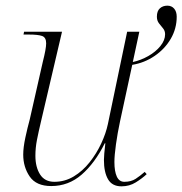

<svg xmlns="http://www.w3.org/2000/svg" viewBox="-20 -648 644 678"><path d="M409 10Q376 10 361.5 -15Q347 -40 347 -83Q347 -100 352 -142H350Q315 -72 268.5 -31.5Q222 9 161 9Q108 9 85 -24.5Q62 -58 62 -102Q62 -127 69.5 -162Q77 -197 85 -226L131 -429Q143 -476 143 -495Q143 -516 128.5 -521Q114 -526 82 -526H63L65 -536H199L125 -220Q116 -182 110.5 -154Q105 -126 105 -98Q105 -58 121.5 -32Q138 -6 172 -6Q209 -6 240.5 -25Q272 -44 296.5 -75Q321 -106 337.5 -141.5Q354 -177 361 -210L429 -536H472L449 -429Q477 -435 503.5 -450Q530 -465 546.5 -485.5Q563 -506 563 -527Q563 -539 556 -547.5Q549 -556 541.5 -565.5Q534 -575 534 -589Q534 -609 544.5 -618.5Q555 -628 571 -628Q586 -628 595 -617.5Q604 -607 604 -589Q604 -547 583 -511Q562 -475 526 -450.5Q490 -426 447 -419L404 -220Q395 -178 389.5 -138.5Q384 -99 384 -76Q384 -43 392.5 -24.5Q401 -6 419 -6Q443 -6 459 -16.5Q475 -27 491 -41L498 -33Q482 -18 459.5 -4Q437 10 409 10Z"/></svg>

Font: Noto Serif Display ExtraLight
Style: Italic
Weight: 200
Italic angle: -12°
Designer: Monotype Design Team
Foundry: Monotype Imaging Inc.
Version: Version 2.009